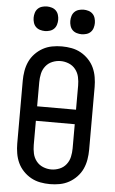

<svg xmlns="http://www.w3.org/2000/svg" viewBox="-63 -994 625 1043"><g transform="rotate(5 250.0 -472.0)"><path d="M250 8Q223 8 196.5 3Q170 -2 146.5 -15Q123 -28 104 -48Q85 -68 74 -92Q63 -116 58.5 -143Q54 -170 54 -196V-539Q54 -565 58.5 -592Q63 -619 74 -643Q85 -667 104 -687Q123 -707 146.5 -720Q170 -733 196.5 -738Q223 -743 250 -743Q277 -743 303.5 -738Q330 -733 353.5 -720Q377 -707 396 -687Q415 -667 426 -643Q437 -619 441.5 -592Q446 -565 446 -539V-196Q446 -170 441.5 -143Q437 -116 426 -92Q415 -68 396 -48Q377 -28 353.5 -15Q330 -2 303.5 3Q277 8 250 8ZM356 -407V-539Q356 -562 351 -585Q346 -608 331.5 -626.5Q317 -645 295 -654Q273 -663 250 -663Q227 -663 205 -654Q183 -645 168.5 -626.5Q154 -608 149 -585Q144 -562 144 -539V-407ZM250 -72Q273 -72 295 -81Q317 -90 331.5 -108.5Q346 -127 351 -150Q356 -173 356 -196V-328H144V-196Q144 -173 149 -150Q154 -127 168.5 -108.5Q183 -90 205 -81Q227 -72 250 -72ZM350 -818Q337 -818 323.5 -822Q310 -826 300.5 -835.5Q291 -845 287 -858.5Q283 -872 283 -885Q283 -898 287 -911.5Q291 -925 300.5 -934.5Q310 -944 323.5 -948Q337 -952 350 -952Q363 -952 376.5 -948Q390 -944 399.5 -934.5Q409 -925 413 -911.5Q417 -898 417 -885Q417 -872 413 -858.5Q409 -845 399.5 -835.5Q390 -826 376.5 -822Q363 -818 350 -818ZM150 -818Q137 -818 123.5 -822Q110 -826 100.5 -835.5Q91 -845 87 -858.5Q83 -872 83 -885Q83 -898 87 -911.5Q91 -925 100.5 -934.5Q110 -944 123.5 -948Q137 -952 150 -952Q163 -952 176.5 -948Q190 -944 199.5 -934.5Q209 -925 213 -911.5Q217 -898 217 -885Q217 -872 213 -858.5Q209 -845 199.5 -835.5Q190 -826 176.5 -822Q163 -818 150 -818Z"/></g></svg>

Font: Iosevka Medium
Style: Regular
Weight: 500
Monospace: yes
Designer: Belleve Invis
Foundry: Belleve Invis
Version: Version 32.5.0; ttfautohint (v1.8.4)